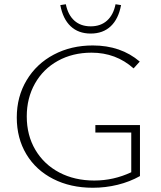

<svg xmlns="http://www.w3.org/2000/svg" viewBox="-20 -878 760 904"><path d="M264 -854 290 -858Q300 -808 330 -781Q360 -754 407 -754Q454 -754 484 -781Q514 -808 524 -858L550 -854Q538 -789 501.5 -754.5Q465 -720 407 -720Q349 -720 312.5 -754.5Q276 -789 264 -854ZM639 -289V-49Q591 -22 534 -8Q477 6 417 6Q312 6 230.5 -35.5Q149 -77 104 -152Q59 -227 59 -325Q59 -423 105.5 -500.5Q152 -578 233.5 -621Q315 -664 417 -664Q549 -664 638 -588L609 -556Q526 -630 411 -630Q322 -630 252.5 -591.5Q183 -553 144.5 -484.5Q106 -416 106 -330Q106 -241 146.5 -172.5Q187 -104 259 -66Q331 -28 424 -28Q515 -28 598 -67V-254H429V-289Z"/></svg>

Font: Ysabeau SC Light
Style: Regular
Weight: 300
Designer: Christian Thalmann (Catharsis Fonts)
Version: Version 0.003